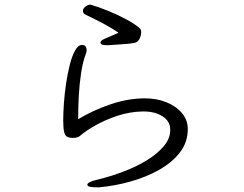

<svg xmlns="http://www.w3.org/2000/svg" viewBox="-20 -767 1040 820"><path d="M435 -574Q409 -574 409 -585Q409 -593 425 -600.5Q441 -608 486 -627Q458 -647 421 -666.5Q384 -686 348 -703Q334 -709 334 -720Q334 -730 344.5 -738.5Q355 -747 364 -747H367Q399 -738 441 -721Q483 -704 521 -683.5Q559 -663 578 -645Q583 -640 583 -629Q583 -616 576 -601.5Q569 -587 555 -584Q536 -580 501 -578Q466 -576 443 -574ZM707 -213Q707 -249 674.5 -270Q642 -291 593 -291H590Q534 -290 481.5 -272.5Q429 -255 387.5 -231.5Q346 -208 322 -187Q312 -178 291 -178Q277 -178 267.5 -182.5Q258 -187 254 -203Q250 -219 250 -254Q250 -285 253 -327Q256 -369 262.5 -412Q269 -455 278.5 -492Q288 -529 301 -552Q314 -575 330 -575Q342 -575 346 -568Q350 -561 350 -553Q350 -546 347 -538Q334 -505 326.5 -456Q319 -407 316.5 -358Q314 -309 314 -275V-258Q379 -297 453.5 -322Q528 -347 599 -347Q650 -347 691.5 -330Q733 -313 757.5 -283.5Q782 -254 782 -216Q782 -159 748 -115.5Q714 -72 658.5 -41Q603 -10 536.5 8.5Q470 27 404 33H390Q353 33 353 22Q353 10 397 0Q451 -13 505.5 -33.5Q560 -54 605.5 -81.5Q651 -109 679 -142Q707 -175 707 -212Z"/></svg>

Font: Moon Stars Kai T
Style: Regular
Weight: 400
Designer: GuiWonder
Version: Version 1.101